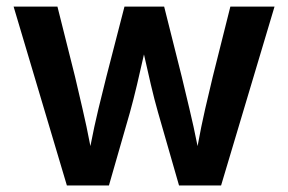

<svg xmlns="http://www.w3.org/2000/svg" viewBox="-20 -566 879 586"><path d="M184.1 0 21.5 -545.9H155.3L209 -332Q219.2 -287.1 231.7 -234.6Q244.1 -182.1 255.9 -120.1Q267.6 -180.7 280.3 -233.2Q293 -285.6 304.7 -332L359.9 -545.9H481L534.7 -332Q545.4 -286.6 558.1 -234.1Q570.8 -181.6 583 -120.1Q594.2 -181.2 606.2 -233.6Q618.2 -286.1 629.4 -332L683.1 -545.9H817.9L654.8 0H526.4L462.4 -222.7Q451.2 -261.7 440.4 -307.9Q429.7 -354 419.4 -399.9Q409.2 -354 398.2 -307.6Q387.2 -261.2 376.5 -222.7L312.5 0Z"/></svg>

Font: Inter-SemiBold
Style: Regular
Weight: 600
Designer: Rasmus Andersson
Foundry: rsms
Version: Version 4.000;git-a52131595